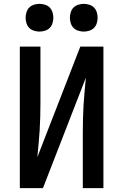

<svg xmlns="http://www.w3.org/2000/svg" viewBox="-20 -977 640 997"><path d="M83 0V-735H190V-441Q190 -406 189 -371Q188 -336 186 -301Q184 -266 180.5 -231Q177 -196 174 -161L397 -735H517V0H410V-294Q410 -329 411 -364Q412 -399 414 -434Q416 -469 419.5 -504Q423 -539 426 -574L203 0ZM415 -813Q401 -813 386.5 -817.5Q372 -822 362 -832Q352 -842 347.5 -856.5Q343 -871 343 -885Q343 -899 347.5 -913.5Q352 -928 362 -938Q372 -948 386.5 -952.5Q401 -957 415 -957Q429 -957 443.5 -952.5Q458 -948 468 -938Q478 -928 482.5 -913.5Q487 -899 487 -885Q487 -871 482.5 -856.5Q478 -842 468 -832Q458 -822 443.5 -817.5Q429 -813 415 -813ZM185 -813Q171 -813 156.5 -817.5Q142 -822 132 -832Q122 -842 117.5 -856.5Q113 -871 113 -885Q113 -899 117.5 -913.5Q122 -928 132 -938Q142 -948 156.5 -952.5Q171 -957 185 -957Q199 -957 213.5 -952.5Q228 -948 238 -938Q248 -928 252.5 -913.5Q257 -899 257 -885Q257 -871 252.5 -856.5Q248 -842 238 -832Q228 -822 213.5 -817.5Q199 -813 185 -813Z"/></svg>

Font: Iosevka Semibold Extended
Style: Regular
Weight: 600
Width: 7
Monospace: yes
Designer: Belleve Invis
Foundry: Belleve Invis
Version: Version 32.5.0; ttfautohint (v1.8.4)